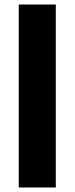

<svg xmlns="http://www.w3.org/2000/svg" viewBox="-20 -830 330 850"><path d="M63 0V-810H227V0Z"/></svg>

Font: Oswald SemiBold
Style: Regular
Weight: 600
Designer: Vernon Adams
Foundry: Vernon Adams
Version: Version 4.103;gftools[0.9.33.dev8+g029e19f]